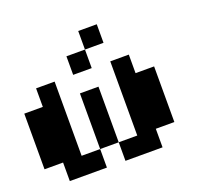

<svg xmlns="http://www.w3.org/2000/svg" viewBox="-145 -1170 1290 1216"><g transform="rotate(-20 500.0 -562.5)"><path d="M625 -875H500V-1000H625ZM500 -750H375V-875H500ZM250 -250H375V-125H125V-250H0V-625H125V-750H250ZM875 -625V-250H750V-125H500V-250H625V-750H750V-625ZM500 -625V-250H375V-625Z"/></g></svg>

Font: Press Start 2P
Style: Regular
Weight: 400
Designer: CodeMan38
Foundry: CodeMan38
Version: Version 3.000